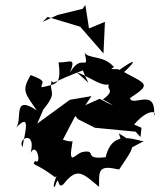

<svg xmlns="http://www.w3.org/2000/svg" viewBox="-20 -708 651 783"><path d="M317 -672 215 -647 154 -619 174 -639 307 -599 402 -490 408 -619 343 -592 328 -688ZM557 -187 527 -200C579 -262 622 -258 608 -236C619 -355 518 -269 510 -308C599 -366 577 -364 486 -414C538 -462 539 -476 452 -412C501 -438 405 -416 445 -434C404 -485 336 -466 325 -495C345 -408 313 -497 265 -411C293 -481 261 -450 219 -454C230 -364 214 -366 149 -352C148 -373 176 -375 105 -402C68 -338 80 -330 130 -258C25 -327 77 -214 42 -183C111 -259 80 -163 72 -108C48 -143 129 -180 105 -85C131 -133 151 -30 123 -52C110 -29 116 -52 205 15C222 -8 189 52 203 55C225 -10 210 69 239 43C295 -29 318 -1 384 54C385 0 375 -37 453 -19C447 -88 394 -23 466 -17C529 -113 544 -117 465 -164L487 -90L567 -133C543 -129 439 -190 411 -67C315 -55 380 -100 316 -88C286 -81 256 -22 276 -132C245 -127 228 -155 120 -150C117 -122 163 -208 104 -133L231 -128L287 -235L298 -222L367 -187L533 -171L553 -149ZM157 -262C219 -337 177 -328 191 -379C200 -363 188 -372 318 -421C340 -359 363 -354 293 -413C367 -388 418 -325 464 -393C370 -338 474 -356 399 -302C439 -284 432 -277 484 -256L386 -305L328 -279L353 -316L265 -301L132 -204Z"/></svg>

Font: Charger Distortion
Style: 2It
Weight: 400
Designer: Jasper
Foundry: Cannot Into Space Fonts
Version: Version 0.98